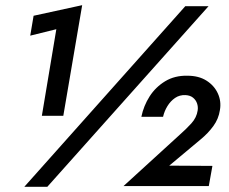

<svg xmlns="http://www.w3.org/2000/svg" viewBox="-20 -723 885 743"><path d="M697 -699 74 0H163L787 -699ZM97 -585 198 -610 142 -275H225L298 -703L110 -662ZM458 -3H788L802 -81L635 -82L757 -184Q785 -207 805.5 -235Q826 -263 831 -297Q837 -331 823 -361.5Q809 -392 779 -411Q749 -430 705 -430Q656 -431 619 -408.5Q582 -386 559 -350Q536 -314 527 -271H611Q616 -293 628 -312.5Q640 -332 657.5 -344Q675 -356 698 -355Q716 -354 727 -345Q738 -336 742.5 -323Q747 -310 745 -296Q741 -268 720.5 -245.5Q700 -223 676 -202Z"/></svg>

Font: Jost SemiBold
Style: Italic
Weight: 600
Italic angle: -5°
Version: Version 3.710